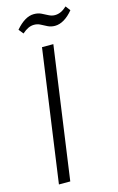

<svg xmlns="http://www.w3.org/2000/svg" viewBox="-132 -927 603 981"><g transform="rotate(-15 169.5 -437.0)"><path d="M210 -700 112 0H52L150 -700ZM57 -817Q81 -845 105 -859.5Q129 -874 153 -874Q175 -874 191.5 -866Q208 -858 224 -849.5Q240 -841 257 -841Q273 -841 288.5 -848Q304 -855 320 -870L339 -845Q316 -817 291.5 -802.5Q267 -788 243 -788Q222 -788 205 -796.5Q188 -805 173 -813Q158 -821 140 -821Q124 -821 109 -814Q94 -807 77 -792Z"/></g></svg>

Font: Pathway Extreme 8pt Thin
Style: Italic
Weight: 100
Italic angle: -8°
Designer: Eduardo Rodriguez Tunni
Foundry: Eduardo Rodriguez Tunni
Version: Version 1.000